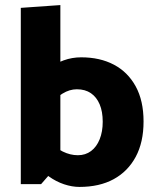

<svg xmlns="http://www.w3.org/2000/svg" viewBox="-20 -726 609 757"><path d="M142 0 218 -87V-706L62 -695V0ZM167 -309Q199 -340 226.5 -357Q254 -374 283 -374Q316 -374 338.5 -358.5Q361 -343 373 -314.5Q385 -286 385 -246Q385 -207 373 -177Q361 -147 339 -130.5Q317 -114 287 -114Q257 -114 227.5 -128.5Q198 -143 167 -176L123 -79Q144 -51 172.5 -30.5Q201 -10 232.5 0.5Q264 11 293 11Q372 11 428 -19.5Q484 -50 515 -107.5Q546 -165 546 -247Q546 -329 515 -385.5Q484 -442 429 -471Q374 -500 300 -500Q264 -500 231 -488Q198 -476 170.5 -455.5Q143 -435 123 -410Z"/></svg>

Font: Catamaran Thin ExtraBold
Style: Regular
Weight: 800
Version: Version 2.000